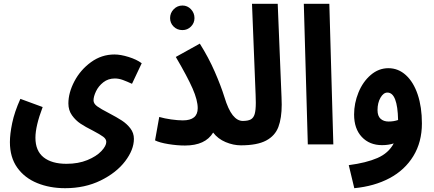

<svg xmlns="http://www.w3.org/2000/svg" viewBox="-20 -758 2278 1008"><path d="M87 -239 204 -196Q166 -96 166 -35Q166 34 209 68Q252 102 329 102Q391 102 438.5 82.5Q486 63 512 35.5Q538 8 538 -13Q538 -28 522 -40Q506 -52 468 -72Q428 -92 402.5 -109Q377 -126 358 -152.5Q339 -179 339 -215Q339 -271 370.5 -331Q402 -391 457.5 -431.5Q513 -472 581 -472Q613 -472 655 -459Q697 -446 724 -426L673 -318Q647 -330 625.5 -338Q604 -346 583 -346Q548 -346 522.5 -326Q497 -306 484 -278.5Q471 -251 471 -231Q471 -214 490 -200Q509 -186 552 -164Q594 -142 620 -125Q646 -108 664.5 -84Q683 -60 683 -29Q683 28 637 88.5Q591 149 508.5 189.5Q426 230 322 230Q241 230 175 203Q109 176 70.5 122Q32 68 32 -12Q32 -54 44 -112Q56 -170 87 -239Z M1316 -61Q1316 -30 1297.5 -12.5Q1279 5 1245 5Q1205 5 1164.5 -12Q1124 -29 1099 -62Q1058 6 951 6Q910 6 864 -1.5Q818 -9 794 -21L816 -144Q843 -136 878.5 -131Q914 -126 940 -126Q1018 -126 1018 -190Q1018 -232 991 -293.5Q964 -355 903 -459L1029 -529Q1075 -456 1107.5 -381.5Q1140 -307 1158 -249Q1178 -183 1202 -153Q1226 -123 1255 -123Q1284 -123 1300 -105.5Q1316 -88 1316 -61ZM873 -663Q873 -690 892 -709.5Q911 -729 938 -729Q964 -729 982.5 -709.5Q1001 -690 1001 -663Q1001 -637 982.5 -618.5Q964 -600 938 -600Q910 -600 891.5 -618.5Q873 -637 873 -663Z M1253 -123Q1282 -123 1296.5 -131Q1311 -139 1317 -159Q1323 -179 1323 -219Q1323 -245 1322 -260L1303 -738H1438L1458 -248Q1459 -234 1459 -209Q1459 -138 1441.5 -91.5Q1424 -45 1377 -20Q1330 5 1244 5Z M1575 -738H1709L1730 0H1596Z M2195 -110Q2195 -12 2150 61.5Q2105 135 2025 177.5Q1945 220 1840 230L1811 109Q1903 97 1961.5 71.5Q2020 46 2047 -5Q2019 4 1986 4Q1920 4 1879.5 -39Q1839 -82 1839 -157Q1839 -216 1862 -272.5Q1885 -329 1926.5 -364.5Q1968 -400 2019 -400Q2071 -400 2111 -363.5Q2151 -327 2173 -261.5Q2195 -196 2195 -110ZM2020 -120Q2047 -120 2070 -128Q2067 -272 2014 -272Q1993 -272 1977.5 -245Q1962 -218 1962 -180Q1962 -149 1978 -134.5Q1994 -120 2020 -120Z"/></svg>

Font: Noto Sans Arabic Cond
Style: Bold
Weight: 700
Width: 3
Designer: Nadine Chahine
Foundry: Monotype Imaging Inc.
Version: Version 1.001